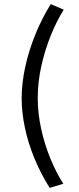

<svg xmlns="http://www.w3.org/2000/svg" viewBox="-20 -750 384 931"><path d="M221 161Q179 95 148 20.5Q117 -54 101 -129.5Q85 -205 85 -274Q85 -345 102 -424Q119 -503 151 -582Q183 -661 226 -730L289 -703Q255 -649 226.5 -578.5Q198 -508 180.5 -430Q163 -352 163 -275Q163 -200 180 -123.5Q197 -47 225.5 21.5Q254 90 287 141Z"/></svg>

Font: Wittgenstein Medium
Style: Regular
Weight: 500
Designer: Jörg Drees
Foundry: Jörg Drees
Version: Version 1.500